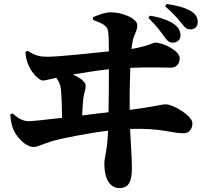

<svg xmlns="http://www.w3.org/2000/svg" viewBox="-20 -867 1040 968"><path d="M728 -777C772 -734 791 -706 809 -681C824 -660 833 -652 852 -652C873 -652 890 -667 890 -687C890 -709 882 -726 862 -742C832 -765 786 -780 735 -788ZM394 -285C396 -321 398 -359 401 -377C405 -403 412 -416 412 -435C412 -457 375 -480 346 -491C398 -500 466 -511 529 -518C529 -462 529 -378 527 -301C489 -297 442 -291 394 -285ZM449 -767C494 -749 521 -739 525 -709C528 -686 529 -663 529 -608C436 -598 273 -581 222 -581C187 -581 162 -583 119 -611L108 -605C111 -575 115 -557 125 -535C141 -499 177 -461 196 -461C207 -461 233 -468 263 -475C273 -463 284 -445 287 -416C291 -378 292 -324 293 -273C214 -264 146 -256 124 -256C91 -256 62 -278 44 -295L32 -290C32 -280 36 -243 45 -220C59 -182 106 -126 150 -126C170 -126 197 -142 245 -156C284 -168 423 -196 525 -208L523 -176C519 -106 506 -71 506 -42C506 35 534 81 582 81C628 81 645 50 645 -19C645 -54 643 -87 640 -139C639 -165 637 -191 636 -217C796 -222 844 -195 906 -195C931 -195 950 -214 950 -246C950 -283 854 -341 815 -341C793 -341 755 -328 634 -313C633 -399 635 -474 637 -525C730 -529 805 -526 842 -526C872 -526 886 -548 886 -574C886 -610 805 -652 762 -652C752 -652 725 -634 643 -620C644 -634 647 -649 650 -665C657 -696 672 -710 672 -740C672 -774 597 -805 539 -805C513 -805 479 -794 449 -780ZM813 -835C855 -798 877 -773 895 -750C913 -727 921 -719 941 -719C968 -719 977 -740 977 -757C977 -780 963 -800 939 -813C908 -830 874 -839 820 -847Z"/></svg>

Font: Noto Serif TC Black
Style: Regular
Weight: 900
Version: Version 1.001;PS 1.001;hotconv 16.6.54;makeotf.lib2.5.65590